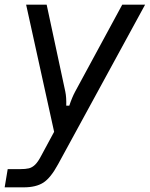

<svg xmlns="http://www.w3.org/2000/svg" viewBox="-35 -573 642 823"><path d="M-15 230 -2 152H50Q75 152 89 148.5Q103 145 115.5 133Q128 121 142 94L197 -8L77 -553H165L245 -180Q250 -156 249 -120H262Q274 -156 287 -180L489 -553H587L214 131Q182 190 150.5 210Q119 230 67 230Z"/></svg>

Font: Open Sauce Sans
Style: Italic
Weight: 400
Italic angle: -10°
Designer: Alfredo Marco Pradil
Foundry: Creative Sauce Fz LLC
Version: Version 1.477